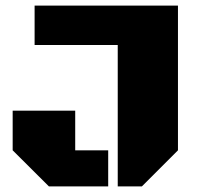

<svg xmlns="http://www.w3.org/2000/svg" viewBox="-20 -668 708 688"><path d="M104 -647.9H617.7V-129.4L488.3 0H401.9V-506.8H104ZM249.5 -129.4H367.7V0H155.3L25.4 -129.4V-271.5H249.5Z"/></svg>

Font: Black Ops One
Style: Regular
Weight: 400
Designer: James Grieshaber
Foundry: James Grieshaber
Version: Version 1.002